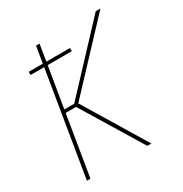

<svg xmlns="http://www.w3.org/2000/svg" viewBox="-171 -863 942 991"><g transform="rotate(-30 300.0 -367.5)"><path d="M62 0 164 -618H83V-637H167L183 -735H204L188 -637H329V-618H185L145 -377H204L539 -735H567L223 -368L446 0H422L204 -358H142L83 0Z"/></g></svg>

Font: Iosevka Aile Thin Oblique
Style: Regular
Weight: 100
Italic angle: -9°
Designer: Belleve Invis
Foundry: Belleve Invis
Version: Version 31.1.0; ttfautohint (v1.8.4)